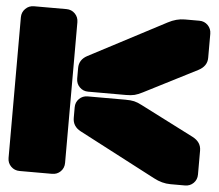

<svg xmlns="http://www.w3.org/2000/svg" viewBox="-51 -756 926 813"><g transform="rotate(5 412.5 -350.0)"><path d="M250 -648.9V-50.8Q250 -29.3 235.4 -14.6Q220.7 0 199.2 0H61Q39.6 0 24.7 -14.6Q9.8 -29.3 9.8 -50.8V-648.9Q9.8 -670.4 24.7 -685.3Q39.6 -700.2 61 -700.2H199.2Q220.7 -700.2 235.4 -685.3Q250 -670.4 250 -648.9ZM270 -411.1V-456.1Q270 -491.7 304.2 -509.8L630.9 -681.2Q666.5 -700.2 702.1 -700.2H764.2Q785.6 -700.2 800.3 -685.3Q814.9 -670.4 814.9 -648.9V-546.9Q814.9 -511.2 777.8 -492.2L551.8 -377Q532.7 -367.2 518.3 -363.5Q503.9 -359.9 481.9 -359.9H320.8Q299.3 -359.9 284.7 -374.8Q270 -389.6 270 -411.1ZM270 -244.1V-289.1Q270 -310.5 284.7 -325.2Q299.3 -339.8 320.8 -339.8H481.9Q504.4 -339.8 518.8 -336.4Q533.2 -333 551.8 -323.2L777.8 -208Q814.9 -189 814.9 -152.8V-50.8Q814.9 -29.3 800.3 -14.6Q785.6 0 764.2 0H702.1Q666.5 0 630.9 -19L304.2 -189.9Q270 -208 270 -244.1Z"/></g></svg>

Font: Nastup Soft
Style: Regular
Weight: 400
Designer: Maksym Kobuzan
Foundry: Zakznak
Version: Version 1.020;hotconv 1.0.109;makeotfexe 2.5.65596